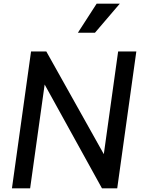

<svg xmlns="http://www.w3.org/2000/svg" viewBox="-20 -1025 778 1045"><path d="M45 0 149 -745H232L545 -186L623 -745H722L618 0H535L223 -565L144 0ZM404 -847 506 -1005H632L497 -847Z"/></svg>

Font: Plus Jakarta Sans Medium
Style: Italic
Weight: 500
Italic angle: -8°
Designer: Gumpita Rahayu
Foundry: Tokotype
Version: Version 2.071; ttfautohint (v1.8.4.7-5d5b);gftools[0.9.29]